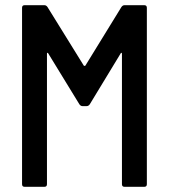

<svg xmlns="http://www.w3.org/2000/svg" viewBox="-20 -720 651 740"><path d="M460 -700H536Q546 -700 546 -690V-10Q546 0 536 0H460Q450 0 450 -10V-513Q450 -516 448 -516.5Q446 -517 445 -514L326 -318Q321 -311 314 -311H298Q291 -311 286 -318L166 -514Q165 -517 163 -516.5Q161 -516 161 -513V-10Q161 0 151 0H75Q65 0 65 -10V-690Q65 -700 75 -700H151Q158 -700 163 -693L303 -467Q304 -466 306 -466Q308 -466 309 -467L448 -693Q453 -700 460 -700Z"/></svg>

Font: Barlow Semi Condensed Medium
Style: Regular
Weight: 500
Width: 4
Designer: Jeremy Tribby
Foundry: Tribby Type
Version: Version 1.422; ttfautohint (v1.8)